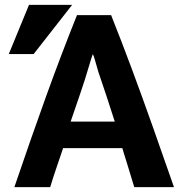

<svg xmlns="http://www.w3.org/2000/svg" viewBox="-20 -760 752 788"><path d="M694 8Q647 -127 604.5 -247Q562 -367 520.5 -478.5Q479 -590 436 -698H296Q231 -536 169.5 -365.5Q108 -195 39 8H186Q198 -32 212 -72.5Q226 -113 239 -152H482Q485 -142 489 -129Q493 -116 502.5 -85.5Q512 -55 531 8ZM451 -261H270Q290 -320 309.5 -376.5Q329 -433 345 -488Q350 -505 354.5 -519.5Q359 -534 361 -538Q365 -531 370.5 -510.5Q376 -490 384 -464Q401 -415 417.5 -364.5Q434 -314 451 -261ZM118 -538 276 -740H99L16 -538Z"/></svg>

Font: Repo Bold
Style: Bold
Weight: 700
Designer: Stefan Peev
Foundry: Context Ltd
Version: Version 1.502